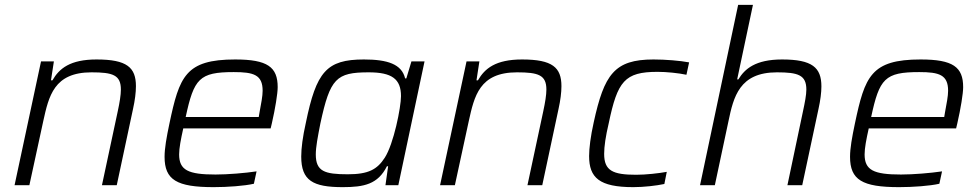

<svg xmlns="http://www.w3.org/2000/svg" viewBox="-20 -763 4038 791"><path d="M149 -510 40 0H101L158 -263C181 -367 202 -465 357 -465C445 -465 478 -454 478 -394C478 -372 473 -341 465 -304L400 0H461L528 -314C536 -350 540 -382 540 -408C540 -485 503 -518 378 -518C269 -518 224 -481 196 -432H190L202 -510Z M860 8C917 8 987 3 1026 -6L1037 -57C990 -50 919 -44 868 -44C755 -44 718 -62 718 -127C718 -153 725 -189 735 -234H1095L1100 -255C1114 -316 1124 -378 1124 -404C1124 -487 1082 -518 949 -518C744 -518 719 -448 678 -254C666 -197 658 -152 658 -117C658 -22 708 8 860 8ZM1046 -281H745C779 -439 801 -466 943 -466C1025 -466 1062 -455 1062 -389C1062 -367 1056 -337 1049 -299Z M1392 8C1480 8 1537 -4 1574 -78H1579L1568 0H1621L1729 -510H1675L1654 -440H1649C1635 -499 1576 -518 1479 -518C1325 -518 1283 -467 1240 -257C1227 -199 1221 -153 1221 -118C1221 -19 1269 8 1392 8ZM1413 -45C1317 -45 1281 -57 1281 -127C1281 -157 1289 -199 1300 -255C1340 -440 1365 -465 1499 -465C1594 -465 1632 -438 1632 -367C1632 -321 1602 -170 1565 -113C1534 -65 1498 -45 1413 -45Z M1902 -510 1793 0H1854L1911 -263C1934 -367 1955 -465 2110 -465C2198 -465 2231 -454 2231 -394C2231 -372 2226 -341 2218 -304L2153 0H2214L2281 -314C2289 -350 2293 -382 2293 -408C2293 -485 2256 -518 2131 -518C2022 -518 1977 -481 1949 -432H1943L1955 -510Z M2589 8C2633 8 2684 2 2717 -5L2727 -55C2694 -49 2641 -43 2601 -43C2504 -43 2469 -60 2469 -129C2469 -160 2475 -201 2488 -256C2524 -428 2553 -467 2689 -467C2726 -467 2775 -462 2808 -455L2819 -506C2782 -513 2722 -518 2672 -518C2511 -518 2469 -456 2426 -259C2413 -201 2407 -152 2407 -120C2407 -31 2449 8 2589 8Z M3021 -743 2864 0H2925L2981 -263C3002 -364 3026 -465 3181 -465C3268 -465 3302 -454 3302 -394C3302 -372 3296 -341 3288 -304L3224 0H3285L3352 -314C3360 -350 3364 -382 3364 -407C3364 -485 3326 -518 3202 -518C3092 -518 3048 -479 3022 -436H3017L3082 -743Z M3684 8C3741 8 3811 3 3850 -6L3861 -57C3814 -50 3743 -44 3692 -44C3579 -44 3542 -62 3542 -127C3542 -153 3549 -189 3559 -234H3919L3924 -255C3938 -316 3948 -378 3948 -404C3948 -487 3906 -518 3773 -518C3568 -518 3543 -448 3502 -254C3490 -197 3482 -152 3482 -117C3482 -22 3532 8 3684 8ZM3870 -281H3569C3603 -439 3625 -466 3767 -466C3849 -466 3886 -455 3886 -389C3886 -367 3880 -337 3873 -299Z"/></svg>

Font: Saira UNSAM Light Italic
Style: Regular
Weight: 300
Italic angle: -12°
Designer: Hector Gatti with collaboration of the Omnibus-Type team
Foundry: Omnibus-Type
Version: Version 0.072;PS 000.072;hotconv 1.0.88;makeotf.lib2.5.64775